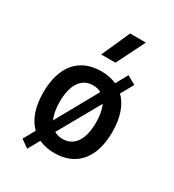

<svg xmlns="http://www.w3.org/2000/svg" viewBox="-203 -911 992 1092"><g transform="rotate(30 293.0 -365.0)"><path d="M147 65.4 189.9 -11.2C219.7 2.4 253.9 9.8 293 9.8C436.5 9.8 519.5 -87.9 519.5 -258.8C519.5 -353 494.1 -425.3 447.3 -470.7L493.7 -553.2L437.5 -585L394 -507.3C364.7 -520.5 331.1 -527.3 293 -527.3C149.4 -527.3 66.4 -429.7 66.4 -258.8C66.4 -164.6 91.3 -92.8 138.2 -47.4L95.7 28.8ZM293 -83C272 -83 253.9 -87.9 237.8 -97.2L391.6 -370.6C404.8 -342.3 412.1 -304.7 412.1 -258.8C412.1 -146.5 369.1 -83 293 -83ZM193.8 -147.9C180.7 -176.3 173.8 -213.4 173.8 -258.8C173.8 -371.1 216.8 -434.6 293 -434.6C313 -434.6 331.1 -430.2 346.2 -421.4ZM243.7 -609.4H337.4L430.2 -794.9H326.7Z"/></g></svg>

Font: CaskaydiaCove Nerd Font
Style: Regular
Weight: 400
Designer: Aaron Bell
Foundry: Saja Typeworks
Version: Version 2111.1;Nerd Fonts 2.3.3